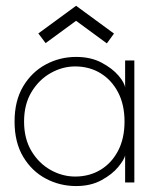

<svg xmlns="http://www.w3.org/2000/svg" viewBox="-20 -614 544 646"><path d="M401 0V-91Q398 -77 377.8 -52.2Q357.5 -27.5 321.5 -7.8Q285.5 12 236 12Q181.5 12 134.2 -13Q87 -38 58 -86.5Q29 -135 29 -205Q29 -275 58 -323.5Q87 -372 134.2 -397.2Q181.5 -422.5 236 -422.5Q285.5 -422.5 321.8 -403.2Q358 -384 378.8 -359.5Q399.5 -335 401 -319V-410.5H432V0ZM61 -205Q61 -147 86 -105.5Q111 -64 150.5 -42Q190 -20 233 -20Q280.5 -20 318 -42.5Q355.5 -65 377.2 -106.5Q399 -148 399 -205Q399 -262 377.2 -303.5Q355.5 -345 318 -367.8Q280.5 -390.5 233 -390.5Q190 -390.5 150.5 -368.2Q111 -346 86 -304.5Q61 -263 61 -205ZM339.5 -468 236 -544 133.5 -469 109 -501.5 236 -594.5 363.5 -501Z"/></svg>

Font: League Spartan Thin Thin
Style: Regular
Weight: 250
Version: Version 2.002